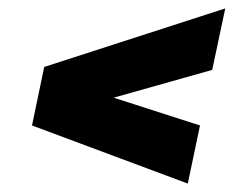

<svg xmlns="http://www.w3.org/2000/svg" viewBox="-20 -481 581 456"><path d="M426 -45 56 -183 85 -322 515 -461 484 -315 250 -249 455 -183Z"/></svg>

Font: Saira Black
Style: Italic
Weight: 900
Italic angle: -12°
Designer: Hector Gatti with collaboration of the Omnibus-Type team
Foundry: Omnibus-Type
Version: Version 1.100; ttfautohint (v1.8.3)